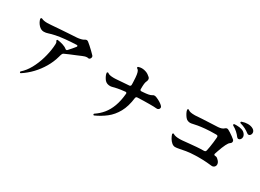

<svg xmlns="http://www.w3.org/2000/svg" viewBox="-32 -1515 3064 2267"><g transform="rotate(30 1500.0 -381.5)"><path d="M252 28Q248 30 246 30Q242 30 238 26Q236 22 236 19Q236 14 239 11Q294 -37 334 -110Q374 -183 399 -267.5Q424 -352 432 -432Q435 -462 435 -476Q435 -490 432.5 -497Q430 -504 425 -510Q420 -515 423 -523Q427 -531 435 -529Q469 -525 506.5 -513.5Q544 -502 567 -482Q571 -478 579 -478Q587 -478 591 -483Q612 -506 631.5 -528.5Q651 -551 666 -570Q670 -575 670 -581Q670 -592 651 -591Q577 -588 505 -581Q433 -574 381 -563Q329 -552 299 -541.5Q269 -531 240 -531Q202 -531 171 -564Q140 -597 129 -640V-643Q129 -651 135.5 -655Q142 -659 149 -655Q162 -648 181.5 -644.5Q201 -641 226 -641Q251 -641 281 -644Q325 -648 383.5 -652Q442 -656 504 -660Q566 -664 618 -667Q641 -669 666.5 -675Q692 -681 708 -692Q719 -700 730 -700Q742 -700 752 -692Q765 -683 789 -661Q813 -639 838 -615.5Q863 -592 878 -575Q885 -568 885 -556Q885 -543 875.5 -531.5Q866 -520 853 -523Q849 -524 845 -524.5Q841 -525 837 -525Q822 -525 807 -520.5Q792 -516 778 -510Q751 -498 713 -482.5Q675 -467 639 -452Q603 -437 580 -426Q562 -420 556 -402Q553 -395 550 -386Q547 -377 545 -367Q523 -286 479.5 -212Q436 -138 378 -77Q320 -16 252 28Z M1251 28Q1250 29 1247 29Q1240 29 1238 23Q1237 21 1237 18Q1237 12 1241 9Q1299 -29 1342 -81.5Q1385 -134 1412.5 -208Q1440 -282 1449 -383V-385Q1449 -392 1444 -396.5Q1439 -401 1432 -400Q1362 -393 1325.5 -385Q1289 -377 1271 -372Q1253 -367 1239 -367Q1219 -367 1201.5 -373Q1184 -379 1168 -395Q1155 -410 1142 -434.5Q1129 -459 1127 -481V-483Q1127 -491 1137 -493H1139Q1144 -493 1147 -490Q1168 -472 1230 -472Q1241 -472 1251.5 -472.5Q1262 -473 1274 -474Q1303 -476 1346.5 -479.5Q1390 -483 1436 -486Q1444 -487 1449 -493Q1454 -499 1454 -506Q1454 -517 1454 -529Q1454 -541 1453 -552Q1451 -609 1446 -640.5Q1441 -672 1433 -687Q1425 -702 1414 -707Q1407 -711 1407 -718Q1407 -726 1415 -729Q1439 -737 1463 -737Q1491 -737 1521.5 -725.5Q1552 -714 1582 -686Q1593 -676 1593 -658Q1593 -647 1588 -635Q1578 -615 1575 -590Q1572 -565 1572 -515Q1572 -508 1577.5 -502.5Q1583 -497 1590 -498L1619 -500Q1652 -502 1682 -507.5Q1712 -513 1726 -523Q1738 -532 1752 -532Q1764 -532 1779 -526Q1808 -514 1830 -501Q1852 -488 1870 -472Q1886 -459 1886 -443Q1886 -429 1874 -419.5Q1862 -410 1846 -412Q1833 -414 1808 -414.5Q1783 -415 1748 -415Q1714 -415 1672 -414Q1630 -413 1585 -411Q1578 -411 1572 -405.5Q1566 -400 1565 -392Q1550 -270 1505 -189.5Q1460 -109 1394.5 -58Q1329 -7 1251 28Z M2264 -127Q2240 -127 2218 -145.5Q2196 -164 2180.5 -190.5Q2165 -217 2158 -241V-243Q2158 -251 2164 -254Q2168 -256 2169 -256Q2174 -256 2177 -253Q2191 -244 2212.5 -240Q2234 -236 2260 -236Q2271 -236 2282 -236.5Q2293 -237 2305 -238Q2337 -241 2385 -246Q2433 -251 2484 -255Q2535 -259 2577 -259Q2592 -259 2598.5 -263Q2605 -267 2609 -279Q2614 -300 2619.5 -333.5Q2625 -367 2629.5 -404Q2634 -441 2636 -470Q2637 -485 2632 -491.5Q2627 -498 2612 -498Q2524 -498 2465.5 -492.5Q2407 -487 2370 -480.5Q2333 -474 2311 -468.5Q2289 -463 2274 -463Q2260 -463 2243 -469Q2226 -475 2211 -493Q2197 -510 2183.5 -535Q2170 -560 2168 -579V-581Q2168 -587 2174 -591Q2176 -592 2179 -592Q2184 -592 2188 -588Q2209 -569 2271 -569Q2278 -569 2285 -569Q2292 -569 2299 -570Q2333 -573 2374 -575Q2415 -577 2456 -579Q2497 -581 2531.5 -582.5Q2566 -584 2586 -585Q2614 -587 2633 -594Q2652 -601 2663 -612Q2675 -624 2688 -624Q2698 -624 2707 -619Q2718 -614 2738 -601Q2758 -588 2779 -573Q2800 -558 2813 -546Q2823 -537 2823 -523Q2823 -504 2804 -492Q2794 -485 2786.5 -474.5Q2779 -464 2768 -443Q2758 -424 2746.5 -394.5Q2735 -365 2725.5 -337.5Q2716 -310 2712 -297Q2711 -294 2710.5 -292Q2710 -290 2710 -288Q2710 -273 2731 -273Q2745 -273 2757.5 -263.5Q2770 -254 2778 -244Q2789 -232 2794 -220Q2799 -208 2799 -197Q2799 -175 2783 -161Q2767 -147 2742 -151Q2729 -153 2682.5 -157Q2636 -161 2571 -161Q2558 -161 2545 -161Q2532 -161 2518 -160Q2450 -158 2401 -149.5Q2352 -141 2319 -134Q2286 -127 2264 -127ZM2842 -595Q2823 -621 2795.5 -646Q2768 -671 2733 -690Q2727 -694 2727 -699Q2727 -711 2739 -711Q2747 -712 2755 -712Q2763 -712 2770 -712Q2807 -712 2836.5 -703Q2866 -694 2884 -672Q2901 -651 2901 -629Q2901 -610 2889.5 -596.5Q2878 -583 2864 -583Q2851 -583 2842 -595ZM2922 -694Q2897 -714 2865 -730.5Q2833 -747 2795 -757Q2787 -759 2787 -768Q2787 -777 2796 -779Q2836 -793 2874 -793Q2917 -793 2947 -775Q2963 -765 2969.5 -753Q2976 -741 2976 -728Q2976 -712 2966 -699Q2956 -686 2942 -686Q2933 -686 2922 -694Z"/></g></svg>

Font: Zen Antique Soft
Style: Regular
Weight: 400
Designer: Yoshimichi Ohira
Foundry: Positype
Version: Version 1.001